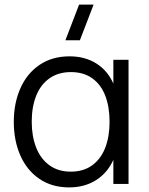

<svg xmlns="http://www.w3.org/2000/svg" viewBox="-20 -800 649 835"><path d="M324 -780H387L327.5 -625H264.5ZM473 -540H539V0H473V-105Q447.5 -48 397.5 -16.5Q347.5 15 280.5 15Q206 15 151.5 -22Q97 -59 68.5 -123.8Q40 -188.5 40 -270Q40 -351.5 68.8 -416.2Q97.5 -481 152.2 -518Q207 -555 282.5 -555Q349.5 -555 398.8 -524Q448 -493 473 -436.5ZM456.5 -270.5Q456.5 -335 437.8 -383.8Q419 -432.5 381.2 -459.5Q343.5 -486.5 288.5 -486.5Q233.5 -486.5 195 -459.2Q156.5 -432 137.2 -383.2Q118 -334.5 118 -270.5Q118 -208 137 -159Q156 -110 194.2 -81.8Q232.5 -53.5 288 -53.5Q343 -53.5 381 -81.2Q419 -109 437.8 -157.8Q456.5 -206.5 456.5 -270.5Z"/></svg>

Font: CCSD_manrope
Style: Regular
Weight: 400
Designer: Mikhail Sharanda
Foundry: Mikhail Sharanda
Version: Version 4.503